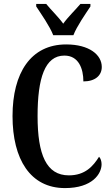

<svg xmlns="http://www.w3.org/2000/svg" viewBox="-20 -951 571 981"><path d="M252 -771H355C372 -816 417 -880 442 -918V-931H391C366 -901 327 -864 303 -830C279 -864 240 -901 216 -931H165V-918C190 -880 235 -816 252 -771ZM312 10C452 10 499 -63 499 -112C499 -127 494 -143 486 -150C456 -102 415 -55 332 -55C217 -55 172 -160 172 -358C172 -551 209 -667 309 -667C382 -667 406 -600 406 -535C466 -535 500 -565 500 -609C500 -671 436 -724 318 -724C137 -724 44 -578 44 -358C44 -137 135 10 312 10Z"/></svg>

Font: Noto Serif Lao ExtraCondensed SemiBold
Style: Regular
Weight: 600
Width: 2
Designer: Monotype Design Team
Foundry: Monotype Imaging Inc.
Version: Version 2.003